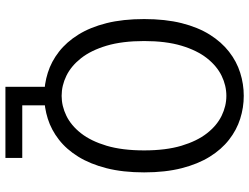

<svg xmlns="http://www.w3.org/2000/svg" viewBox="-123 -623 896 690"><g transform="rotate(90 325.0 -278.0)"><path d="M292 150.5V0H358.5V105L343.5 90H547.5V150.5ZM324.5 11Q282 11 241.5 -1.8Q201 -14.5 166 -41.8Q131 -69 104.5 -111.5Q78 -154 63.2 -212.8Q48.5 -271.5 48.5 -348Q48.5 -424 63.2 -482.8Q78 -541.5 104.5 -583.8Q131 -626 166 -653.2Q201 -680.5 241.5 -693.2Q282 -706 324.5 -706Q366.5 -706 406.8 -693.2Q447 -680.5 482 -653.2Q517 -626 543.2 -583.8Q569.5 -541.5 584.5 -482.8Q599.5 -424 599.5 -348Q599.5 -271.5 584.5 -212.8Q569.5 -154 543.2 -111.5Q517 -69 482 -41.8Q447 -14.5 406.8 -1.8Q366.5 11 324.5 11ZM324.5 -51.5Q361 -51.5 396 -68.5Q431 -85.5 459 -121.2Q487 -157 503.8 -213.2Q520.5 -269.5 520.5 -348Q520.5 -426 503.8 -482Q487 -538 459 -573.8Q431 -609.5 396 -626.5Q361 -643.5 324.5 -643.5Q287.5 -643.5 252.5 -626.5Q217.5 -609.5 189.2 -573.8Q161 -538 144.2 -482Q127.5 -426 127.5 -348Q127.5 -269.5 144.2 -213.2Q161 -157 189.2 -121.2Q217.5 -85.5 252.5 -68.5Q287.5 -51.5 324.5 -51.5Z"/></g></svg>

Font: Trispace Thin Light
Style: Regular
Weight: 300
Version: Version 1.210